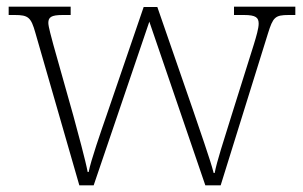

<svg xmlns="http://www.w3.org/2000/svg" viewBox="-20 -556 908 576"><path d="M86 -458 218 0H261L428 -491L596 0H642L784 -456C799 -504 805 -511 846 -511H866V-536H682V-511H712C748 -511 756 -503 756 -485C756 -471 749 -447 741 -421L675 -211C651 -134 630 -70 624 -37H621C612 -74 575 -178 559 -226L452 -535H411L300 -211C283 -162 252 -73 246 -40H243C237 -73 213 -161 200 -209L140 -422C135 -441 125 -476 125 -487C125 -504 133 -511 168 -511H192V-536H6V-511H24C65 -511 73 -504 86 -458Z"/></svg>

Font: Noto Serif Myanmar ExtraLight
Style: Regular
Weight: 200
Designer: Ben Mitchell and the Monotype Design Team
Foundry: Monotype Imaging Inc.
Version: Version 2.106